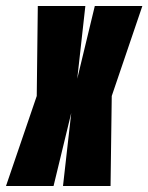

<svg xmlns="http://www.w3.org/2000/svg" viewBox="-68 -620 494 640"><path d="M-48 0H110.5L169.5 -243.5L142 0H300.5L304.5 -300L406.5 -600H248L189.5 -357.5L216.5 -600H58L54.5 -300Z"/></svg>

Font: Anybody UltraCondensed ExtraBold
Style: Italic
Weight: 800
Width: 1
Italic angle: -10°
Version: Version 1.113;gftools[0.9.25]